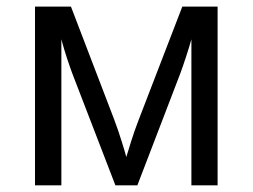

<svg xmlns="http://www.w3.org/2000/svg" viewBox="-20 -556 758 576"><path d="M632.8 0H554.2V-438Q551.3 -427.7 547.1 -413.8Q543 -399.9 538.1 -385.5Q533.2 -371.1 528.8 -357.9Q524.4 -344.7 521 -335.9L392.1 0H326.2L196.8 -335.9Q194.3 -342.3 190.2 -354.2Q186 -366.2 181.2 -380.6Q176.3 -395 171.9 -410.2Q167.5 -425.3 164.1 -438V0H85V-536.1H192.9L323.2 -195.8Q329.6 -179.2 335 -162.8Q340.3 -146.5 345 -131.8Q349.6 -117.2 353.3 -105Q356.9 -92.8 358.9 -85Q361.8 -93.3 365.2 -105.2Q368.7 -117.2 373.3 -131.6Q377.9 -146 383.3 -161.9Q388.7 -177.7 395 -193.8L526.9 -536.1H632.8Z"/></svg>

Font: Genotype
Style: Regular
Weight: 400
Foundry: Ascender Corporation
Version: Version 1.00